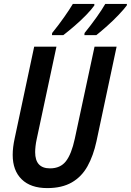

<svg xmlns="http://www.w3.org/2000/svg" viewBox="-20 -953 670 983"><path d="M222 10Q137 10 91 -35Q45 -80 45 -160Q45 -198 55 -244L155 -714H269L168 -241Q164 -223 162 -205.5Q160 -188 160 -174Q160 -91 236 -91Q289 -91 317.5 -127.5Q346 -164 363 -243L464 -714H577L474 -230Q458 -156 428 -102Q398 -48 347.5 -19Q297 10 222 10ZM413 -784Q447 -826 475 -865.5Q503 -905 519 -933H630L629 -925Q615 -906 587.5 -877Q560 -848 528.5 -820Q497 -792 473 -773H412ZM247 -784Q281 -826 309 -866Q337 -906 353 -933H463V-925Q449 -905 422 -877Q395 -849 362.5 -821Q330 -793 304 -773H246Z"/></svg>

Font: Noto Sans Condensed SemiBold
Style: Italic
Weight: 600
Width: 3
Italic angle: -12°
Designer: Monotype Design Team
Foundry: Monotype Imaging Inc.
Version: Version 2.013; ttfautohint (v1.8.4.7-5d5b)